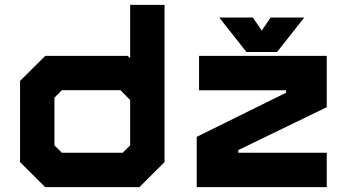

<svg xmlns="http://www.w3.org/2000/svg" viewBox="-20 -770 1427 790"><path d="M553.5 0H166L62.5 -103V-437L166 -540H505.5L515.5 -530.5V-750H657V-103ZM485 -141.5 515.5 -172V-358.5L475.5 -399H234.5L204 -368V-172L234.5 -141.5ZM789.5 0V-207L1157 -388.5V-398.5H799V-540H1324.5V-329L960.5 -152.5V-141.5H1324.5V0ZM994 -556 882 -698H1020.5L1057 -644L1093.5 -698H1232L1120 -556Z"/></svg>

Font: Tourney Expanded Black
Style: Regular
Weight: 900
Width: 7
Designer: Tyler Finck
Foundry: Etcetera Type Co
Version: Version 1.010; ttfautohint (v1.8.3)